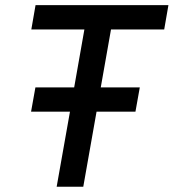

<svg xmlns="http://www.w3.org/2000/svg" viewBox="-20 -713 663 733"><path d="M98.6 -286.6 115.2 -379.4H263.2L302.2 -600.6H99.6L115.7 -693.4H623L606.9 -600.6H403.8L364.7 -379.4H513.7L497.1 -286.6H348.6L297.9 0H196.3L247.1 -286.6Z"/></svg>

Font: Cascadia Mono PL
Style: Italic
Weight: 400
Italic angle: -10°
Monospace: yes
Designer: Aaron Bell
Foundry: Saja Typeworks
Version: Version 2404.023; ttfautohint (v1.8.4)